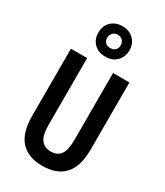

<svg xmlns="http://www.w3.org/2000/svg" viewBox="-242 -1094 1032 1200"><g transform="rotate(30 273.5 -493.5)"><path d="M485 -231Q485 -108 431 -49Q377 10 273 10Q171 10 117 -48.5Q63 -107 63 -229V-714H180V-231Q180 -158 204 -126Q228 -94 274 -94Q321 -94 344 -125.5Q367 -157 367 -232V-714H485ZM273 -778Q222 -778 191.5 -808.5Q161 -839 161 -887Q161 -936 191.5 -966.5Q222 -997 273 -997Q322 -997 353.5 -966.5Q385 -936 385 -888Q385 -840 354.5 -809Q324 -778 273 -778ZM274 -840Q295 -840 308.5 -853Q322 -866 322 -887Q322 -908 309 -922Q296 -936 274 -936Q252 -936 238.5 -922Q225 -908 225 -887Q225 -866 237 -853Q249 -840 274 -840Z"/></g></svg>

Font: Noto Sans Khmer UI ExtraCondensed SemiBold
Style: Regular
Weight: 600
Width: 2
Designer: Danh Hong and the Monotype Design Team
Foundry: Monotype Imaging Inc.
Version: Version 2.002; ttfautohint (v1.8.4.7-5d5b)